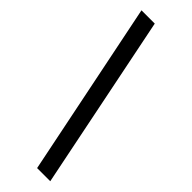

<svg xmlns="http://www.w3.org/2000/svg" viewBox="-319 -827 1012 1012"><g transform="rotate(45 187.0 -321.5)"><path d="M236.5 167 37.5 -810H136.5L334.5 167Z"/></g></svg>

Font: Libre Caslon Text
Style: Bold
Weight: 700
Designer: Pablo Impallari, Rodrigo Fuenzalida, Katja Schimmel
Foundry: Pablo Impallari, Rodrigo Fuenzalida
Version: Version 2.000